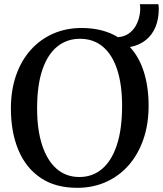

<svg xmlns="http://www.w3.org/2000/svg" viewBox="-20 -885 778 916"><path d="M354.5 11Q246.5 12.5 174.8 -35.8Q103 -84 67.5 -169.8Q32 -255.5 32 -367Q32 -455.5 57 -526.5Q82 -597.5 127.5 -647.8Q173 -698 234.5 -724.8Q296 -751.5 369 -751.5Q421 -751.5 464.5 -740.2Q508 -729 543 -707.5Q574.5 -710.5 595 -725.5Q615.5 -740.5 627.2 -761.2Q639 -782 644 -803.5Q649 -825 649 -840Q649 -850.5 648.5 -856Q648 -861.5 647 -865H735.5Q736.5 -859.5 737 -854Q737.5 -848.5 737.5 -843Q737.5 -794.5 721.8 -756.2Q706 -718 675.2 -693.5Q644.5 -669 600 -660.5Q644.5 -612 666.8 -540.5Q689 -469 689 -380.5Q689 -292.5 664.2 -220.8Q639.5 -149 594.5 -97.5Q549.5 -46 488.2 -18Q427 10 354.5 11ZM359 -40.5Q420.5 -40.5 466.2 -78.5Q512 -116.5 537.2 -192.2Q562.5 -268 562.5 -380Q562.5 -481 539.2 -552.5Q516 -624 471 -662Q426 -700 361.5 -700Q300 -700 254 -663.5Q208 -627 182.5 -553.2Q157 -479.5 157 -367Q157 -266.5 180.8 -193.2Q204.5 -120 249.5 -80.2Q294.5 -40.5 359 -40.5Z"/></svg>

Font: Merriweather 28pt Medium
Style: Regular
Weight: 500
Version: Version 2.100